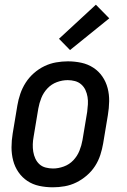

<svg xmlns="http://www.w3.org/2000/svg" viewBox="-20 -789 540 817"><path d="M205 8Q175 8 147 2Q119 -4 96.5 -19Q74 -34 58.5 -56.5Q43 -79 36 -106Q29 -133 29 -162Q29 -191 34 -221L54 -341Q58 -365 66.5 -390Q75 -415 89.5 -437.5Q104 -460 124.5 -478Q145 -496 169 -507.5Q193 -519 218.5 -523.5Q244 -528 269 -528Q298 -528 326 -522Q354 -516 377 -501Q400 -486 415.5 -463.5Q431 -441 438 -414Q445 -387 444.5 -358Q444 -329 439 -299L419 -179Q415 -155 407 -130Q399 -105 384.5 -82.5Q370 -60 349 -42Q328 -24 304.5 -12.5Q281 -1 255.5 3.5Q230 8 205 8ZM206 -72Q228 -72 251.5 -80.5Q275 -89 292 -107Q309 -125 318 -147.5Q327 -170 331 -193L351 -313Q353 -329 354 -345Q355 -361 352.5 -376.5Q350 -392 343.5 -406Q337 -420 325.5 -430Q314 -440 299 -444Q284 -448 268 -448Q245 -448 222 -439.5Q199 -431 182 -413Q165 -395 156 -372.5Q147 -350 143 -327L123 -207Q120 -191 119.5 -175Q119 -159 121.5 -143.5Q124 -128 130.5 -114Q137 -100 148 -90Q159 -80 174.5 -76Q190 -72 206 -72ZM278 -576 231 -624 388 -769 445 -711Z"/></svg>

Font: Iosevka SS04 Medium Oblique
Style: Regular
Weight: 500
Italic angle: -9°
Monospace: yes
Designer: Belleve Invis
Foundry: Belleve Invis
Version: Version 19.0.0; ttfautohint (v1.8.4)